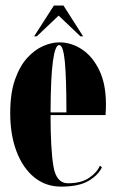

<svg xmlns="http://www.w3.org/2000/svg" viewBox="-20 -684 432 714"><path d="M207 10Q150 10 107.5 -24.5Q65 -59 41.5 -120.8Q18 -182.5 18 -263.5Q18 -337.5 35.8 -388Q53.5 -438.5 81.5 -469Q109.5 -499.5 141 -513Q172.5 -526.5 200 -526.5Q246 -526.5 285.5 -500Q325 -473.5 349.5 -422.2Q374 -371 374 -296.5Q374 -277 372.5 -256H168Q168 -130.5 178.5 -66.5Q189 -2.5 232.5 -2.5Q282.5 -2.5 312 -23Q341.5 -43.5 351.5 -68L359 -62Q346.5 -34 310.2 -12Q274 10 207 10ZM200 -516.5Q185 -516.5 176.8 -456.5Q168.5 -396.5 168 -266H227Q227 -395 221 -455.8Q215 -516.5 200 -516.5ZM107 -549 180.5 -663.5H216L289 -549H279L198 -626L117 -549Z"/></svg>

Font: Imbue 100pt Black
Style: Regular
Weight: 900
Designer: Tyler Finck
Foundry: Etcetera Type Company
Version: Version 1.102; ttfautohint (v1.8.3)